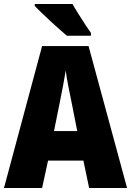

<svg xmlns="http://www.w3.org/2000/svg" viewBox="-20 -947 660 967"><path d="M429 0 400 -138H222L192 0H0L192 -715H426L620 0ZM340 -434Q332 -471 323.5 -515.5Q315 -560 311 -592Q306 -561 298 -517.5Q290 -474 282 -436L252 -287H369ZM345 -927Q356 -907 374 -878.5Q392 -850 409.5 -823Q427 -796 438 -781V-767H317Q303 -779 280.5 -798.5Q258 -818 233.5 -841Q209 -864 188 -884Q167 -904 155 -917V-927Z"/></svg>

Font: Noto Sans Tamil Condensed Black
Style: Regular
Weight: 900
Width: 3
Designer: Jelle Bosma - Monotype Design Team
Foundry: Monotype Imaging Inc.
Version: Version 2.004; ttfautohint (v1.8.4.7-5d5b)